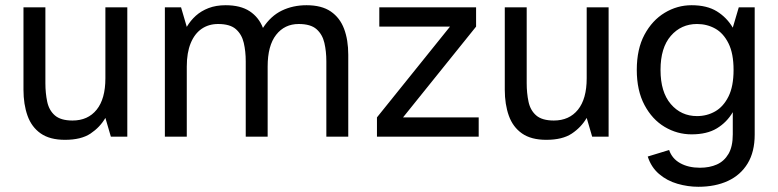

<svg xmlns="http://www.w3.org/2000/svg" viewBox="-20 -524 2983 736"><path d="M229 12Q171 12 136 -12.5Q101 -37 85.5 -80.5Q70 -124 70 -180V-496H154V-205Q154 -167 161 -134Q168 -101 190.5 -81.5Q213 -62 258 -62Q317 -62 350.5 -103.5Q384 -145 384 -224V-496H468V0H405L384 -72Q363 -36 327 -12Q291 12 229 12Z M612 0V-496H674L696 -421Q710 -445 730.5 -463.5Q751 -482 779.5 -493Q808 -504 845 -504Q902 -504 937 -481Q972 -458 988 -417Q1018 -463 1060.5 -483.5Q1103 -504 1155 -504Q1213 -504 1248 -480Q1283 -456 1299 -413.5Q1315 -371 1315 -314V0H1231V-289Q1231 -327 1223.5 -359.5Q1216 -392 1193.5 -412Q1171 -432 1125 -432Q1071 -432 1038.5 -390.5Q1006 -349 1006 -269V0H922V-289Q922 -327 914.5 -359.5Q907 -392 884.5 -412Q862 -432 816 -432Q780 -432 753 -413.5Q726 -395 711 -358.5Q696 -322 696 -269V0Z M1425 0V-74L1705 -422H1434V-496H1805V-422L1525 -74H1815V0Z M2074 12Q2016 12 1981 -12.5Q1946 -37 1930.5 -80.5Q1915 -124 1915 -180V-496H1999V-205Q1999 -167 2006 -134Q2013 -101 2035.5 -81.5Q2058 -62 2103 -62Q2162 -62 2195.5 -103.5Q2229 -145 2229 -224V-496H2313V0H2250L2229 -72Q2208 -36 2172 -12Q2136 12 2074 12Z M2657 192Q2617 192 2577 180.5Q2537 169 2506.5 143Q2476 117 2463 76L2545 51Q2556 84 2587.5 101.5Q2619 119 2663 119Q2700 119 2728 106.5Q2756 94 2772.5 66Q2789 38 2789 -9V-94Q2766 -55 2728 -32Q2690 -9 2631 -9Q2576 -9 2528 -37.5Q2480 -66 2450.5 -121.5Q2421 -177 2421 -256Q2421 -336 2450.5 -391Q2480 -446 2528 -475Q2576 -504 2631 -504Q2690 -504 2728 -480.5Q2766 -457 2789 -418L2812 -496H2873V-8Q2873 58 2846 102.5Q2819 147 2770.5 169.5Q2722 192 2657 192ZM2652 -79Q2690 -79 2721.5 -97Q2753 -115 2772.5 -154Q2792 -193 2792 -256Q2792 -319 2772.5 -358Q2753 -397 2721.5 -414.5Q2690 -432 2652 -432Q2591 -432 2551.5 -386.5Q2512 -341 2512 -256Q2512 -171 2551.5 -125Q2591 -79 2652 -79Z"/></svg>

Font: Atkinson Hyperlegible Next
Style: Regular
Weight: 400
Designer: Elliott Scott, Megan Eiswerth, Linus Boman, Theodore Petrosky, Letters from Sweden
Foundry: Applied Design Works, Letters from Sweden
Version: Version 2.001